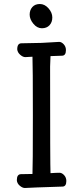

<svg xmlns="http://www.w3.org/2000/svg" viewBox="-20 -926 415 958"><path d="M189 -785Q165 -785 146.5 -807.5Q128 -830 128 -853Q128 -876 141.5 -891Q155 -906 179 -906Q203 -906 222 -884.5Q241 -863 241 -839Q241 -815 227 -800Q213 -785 189 -785ZM104 12Q92 12 78.5 0.5Q65 -11 64 -27Q64 -57 85 -57Q124 -57 142 -58Q144 -90 144 -348Q144 -603 142 -643Q118 -641 106 -641Q94 -641 80.5 -653Q67 -665 66 -680Q66 -710 87 -710L187 -712L275 -717Q287 -717 298 -705Q309 -693 309 -676Q309 -648 289 -648L232 -646L230 -594Q230 -97 232 -62Q259 -64 277 -64Q289 -64 300 -52Q311 -40 311 -23Q311 5 291 5Q131 10 104 12Z"/></svg>

Font: ToneOZ-Pinyin-WenKai-Medium
Style: Medium
Weight: 700
Designer: Fontworks Inc.
Foundry: ToneOZ
Version: Version 0.240331